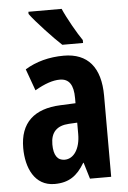

<svg xmlns="http://www.w3.org/2000/svg" viewBox="-55 -806 573 857"><g transform="rotate(-5 232.0 -378.0)"><path d="M254 -766H105V-756C131 -720 208 -638 243 -606H336V-619C314 -650 272 -724 254 -766ZM245 -557C179 -557 120 -541 71 -511L106 -414C151 -440 187 -452 218 -452C260 -452 279 -423 279 -364V-341L211 -338C93 -333 29 -275 29 -162C29 -74 65 10 155 10C219 10 257 -17 290 -73H292L314 0H409V-363C409 -491 352 -557 245 -557ZM242 -252 279 -254V-203C279 -137 250 -94 209 -94C177 -94 160 -118 160 -167C160 -221 187 -249 242 -252Z"/></g></svg>

Font: Noto Sans Devanagari ExtraCondensed
Style: Bold
Weight: 700
Width: 2
Designer: Jelle Bosma - Monotype Design Team
Foundry: Monotype Imaging Inc.
Version: Version 2.004